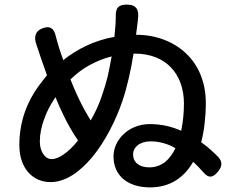

<svg xmlns="http://www.w3.org/2000/svg" viewBox="-20 -798 1020 834"><path d="M448 -467C441 -439 433 -411 424 -386C411 -347 394 -309 374 -275C356 -304 338 -336 320 -374C310 -395 298 -423 286 -453C310 -476 336 -497 367 -514C396 -530 429 -544 465 -553C460 -525 454 -495 448 -467ZM786 -568C731 -619 655 -647 571 -647L577 -694C578 -699 578 -706 579 -714C585 -753 574 -777 534 -778C495 -779 481 -764 483 -725C483 -716 482 -706 482 -695L477 -638C388 -622 314 -584 255 -537C242 -571 231 -607 222 -642C214 -677 195 -688 162 -674C132 -662 127 -635 138 -605C145 -585 150 -568 157 -548L184 -471C172 -456 160 -441 149 -426C100 -360 64 -273 64 -168C64 -65 124 -7 199 -7C265 -7 327 -51 382 -117C436 -183 482 -272 512 -360C533 -423 549 -495 560 -565H564C699 -566 779 -478 779 -348C779 -308 775 -268 767 -230C727 -248 681 -259 631 -259C537 -259 473 -189 473 -119C473 -34 536 16 632 16C719 16 780 -27 819 -95C836 -80 850 -64 864 -49C887 -22 906 -26 928 -54C945 -76 947 -94 929 -115C907 -137 883 -160 854 -180C867 -231 874 -289 874 -351C874 -444 840 -518 786 -568ZM691 -176C709 -171 726 -164 742 -154C730 -129 714 -108 696 -93C677 -80 656 -71 629 -71C584 -71 558 -93 558 -128C558 -157 585 -184 635 -184C654 -184 673 -181 691 -176ZM259 -129C240 -115 221 -107 204 -107C175 -107 153 -140 153 -183C153 -216 160 -249 172 -281C183 -314 201 -346 221 -376C233 -346 245 -319 257 -295C277 -254 298 -218 319 -188C299 -163 279 -143 259 -129Z"/></svg>

Font: GenSenRounded2 TW M
Style: Regular
Weight: 500
Version: Version 2.100;PS 2.1;hotconv 16.6.51;makeotf.lib2.5.65220 DE